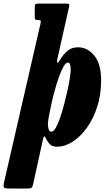

<svg xmlns="http://www.w3.org/2000/svg" viewBox="-92 -800 587 1070"><path d="M124.5 -780H276.5Q289 -780 292 -777.5Q295 -775 293 -762L227.5 -471Q224.5 -454 227.5 -450.5Q230.5 -447 241.5 -465Q261 -497.5 284.5 -517Q308 -536.5 342.5 -536.5Q395.5 -536.5 433.5 -490.2Q471.5 -444 471.5 -352.5Q471.5 -272.5 449.8 -205Q428 -137.5 392 -87.8Q356 -38 312.8 -10.2Q269.5 17.5 226.5 17.5Q197.5 17.5 184.2 2.5Q171 -12.5 164 -28.5Q159 -40.5 155 -40Q151 -39.5 147 -21.5L93 225Q89.5 240.5 84.8 245.5Q80 250.5 63.5 250.5H-44Q-68 250.5 -70.8 243.2Q-73.5 236 -70 218.5L133 -665.5Q136 -678.5 135 -683.5Q134 -688.5 121.5 -688.5H117.5Q106 -688.5 103.8 -693Q101.5 -697.5 101.5 -713V-759Q101.5 -773.5 106.2 -776.8Q111 -780 124.5 -780ZM175 -108.5Q175 -93 179.2 -79.5Q183.5 -66 195.5 -66Q206.5 -66 218.5 -87.2Q230.5 -108.5 242.5 -142.5Q254.5 -176.5 265 -216.8Q275.5 -257 284 -295.8Q292.5 -334.5 297.2 -365Q302 -395.5 302 -409.5Q302.5 -451.5 286 -451.5Q275 -451.5 262.5 -430Q250 -408.5 237.5 -373.8Q225 -339 213.8 -298.5Q202.5 -258 194 -219.2Q185.5 -180.5 180.2 -150.8Q175 -121 175 -108.5Z"/></svg>

Font: Besley* Condensed Heavy
Style: Italic
Weight: 800
Width: 3
Italic angle: -13°
Designer: Owen Earl
Foundry: indestructible type*
Version: Version 3.000; ttfautohint (v1.8.3)